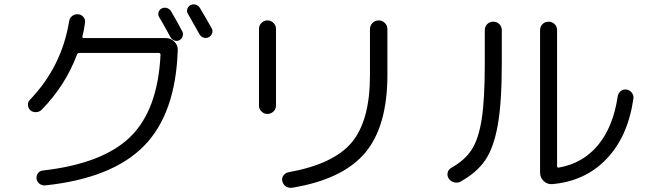

<svg xmlns="http://www.w3.org/2000/svg" viewBox="-20 -839 3040 903"><path d="M181 -37Q463 -69 592.5 -195Q722 -321 735 -581Q735 -590 727 -590H354Q345 -590 342 -582Q287 -436 176 -323Q165 -312 149 -311.5Q133 -311 122 -321Q112 -331 111.5 -345.5Q111 -360 121 -370Q270 -525 305 -738Q307 -754 319 -763.5Q331 -773 347 -772Q362 -771 372 -759.5Q382 -748 380 -733Q376 -701 368 -669Q366 -660 374 -660H760Q783 -660 800 -643Q817 -626 816 -603Q806 -303 656 -151.5Q506 0 192 33Q177 34 165.5 25Q154 16 152 2Q150 -12 158.5 -24Q167 -36 181 -37ZM837 -692Q843 -681 839 -668.5Q835 -656 824 -650Q813 -644 800.5 -648.5Q788 -653 782 -664Q746 -730 729 -758Q722 -769 725.5 -781Q729 -793 740 -799Q751 -805 764 -801.5Q777 -798 784 -787Q814 -736 837 -692ZM920 -802Q958 -738 976 -705Q982 -694 977.5 -682Q973 -670 962 -664Q950 -658 937.5 -662Q925 -666 918 -678Q888 -732 864 -774Q857 -785 861 -797Q865 -809 876 -815Q888 -821 900.5 -817Q913 -813 920 -802Z M1354 44Q1338 46 1325 38Q1312 30 1308 14Q1304 -1 1313 -13.5Q1322 -26 1337 -29Q1549 -67 1634.5 -169.5Q1720 -272 1720 -485V-702Q1720 -719 1732 -731Q1744 -743 1761 -743Q1778 -743 1790 -731Q1802 -719 1802 -702V-487Q1802 -244 1696.5 -119.5Q1591 5 1354 44ZM1198 -343V-703Q1198 -720 1210 -731.5Q1222 -743 1238 -743Q1254 -743 1266 -731.5Q1278 -720 1278 -703V-343Q1278 -326 1266 -314.5Q1254 -303 1238 -303Q1222 -303 1210 -314.5Q1198 -326 1198 -343Z M2576 27Q2553 28 2536.5 12Q2520 -4 2520 -28V-697Q2520 -714 2531.5 -725.5Q2543 -737 2560 -737Q2577 -737 2588.5 -725.5Q2600 -714 2600 -697V-58Q2600 -49 2609 -51Q2722 -71 2793 -157Q2864 -243 2885 -385Q2887 -400 2899 -410Q2911 -420 2926 -418Q2941 -416 2951 -403.5Q2961 -391 2959 -376Q2934 -198 2833 -92Q2732 14 2576 27ZM2146 15Q2132 23 2115.5 18.5Q2099 14 2090 0Q2082 -13 2085.5 -27.5Q2089 -42 2103 -50Q2167 -86 2199 -136Q2231 -186 2245.5 -278.5Q2260 -371 2260 -540V-697Q2260 -714 2271.5 -725.5Q2283 -737 2300 -737Q2317 -737 2328.5 -725.5Q2340 -714 2340 -697V-540Q2340 -357 2321 -250.5Q2302 -144 2262 -85.5Q2222 -27 2146 15Z"/></svg>

Font: Rounded Mplus 1c
Style: Regular
Weight: 400
Version: Version 1.059.20150529